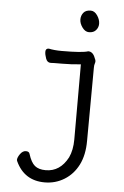

<svg xmlns="http://www.w3.org/2000/svg" viewBox="-59 -740 618 957"><g transform="rotate(5 250.0 -261.5)"><path d="M201 175Q99 175 56 82Q54 78 54 76Q54 63 66.5 45.5Q79 28 95 28Q111 28 114 40Q127 82 146.5 98Q166 114 201 114Q273 114 312 40Q330 2 330 -51V-427Q285 -422 237 -422Q189 -422 179 -421Q162 -421 155 -440.5Q148 -460 148 -474Q148 -491 164 -491Q191 -485 229 -485Q333 -485 361 -495Q385 -495 396 -464Q401 -454 401 -449Q401 -442 398.5 -435.5Q396 -429 396 -416L394 -50Q394 21 369 70.5Q344 120 299.5 147.5Q255 175 201 175ZM356 -590Q337 -590 322.5 -610Q308 -630 308 -650Q308 -669 319.5 -683.5Q331 -698 356 -698Q375 -698 389 -677.5Q403 -657 403 -636Q403 -618 391 -604Q379 -590 356 -590Z"/></g></svg>

Font: Moon Stars Kai HW
Style: Regular
Weight: 400
Designer: GuiWonder
Version: Version 1.101